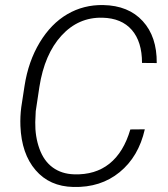

<svg xmlns="http://www.w3.org/2000/svg" viewBox="-20 -741 675 771"><path d="M60.5 0ZM561.5 -221.7Q536.6 -111.8 460.4 -49.6Q384.3 12.7 274.4 9.8Q179.2 7.8 122.8 -57.9Q66.4 -123.5 62 -234.9Q60.5 -272.9 65.4 -310.5L78.6 -396.5Q93.8 -494.6 139.4 -570.3Q185.1 -646 250.5 -684.1Q315.9 -722.2 394.5 -720.7Q496.1 -718.8 553.2 -656.2Q610.4 -593.8 609.4 -487.8L550.3 -488.3Q550.3 -573.7 509.3 -620.8Q468.3 -668 391.6 -669.9Q294.9 -672.4 226.8 -597.9Q158.7 -523.4 138.2 -392.1L123.5 -294.4L121.6 -250.5Q120.6 -192.9 138.4 -143.6Q156.2 -94.2 191.9 -68.4Q227.5 -42.5 277.3 -41Q362.3 -38.1 419.4 -83.7Q476.6 -129.4 503.4 -221.2Z"/></svg>

Font: Roboto Light
Style: Italic
Weight: 300
Italic angle: -12°
Designer: Google
Version: Version 2.134; 2016; ttfautohint (v1.6)